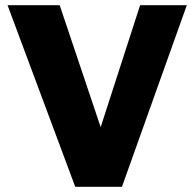

<svg xmlns="http://www.w3.org/2000/svg" viewBox="-20 -720 750 740"><path d="M270 0 9 -700H210L368 -230L520 -700H700L450 0Z"/></svg>

Font: Golos Text
Style: Bold
Weight: 700
Designer: A.Korolkova, Vitaly Kuzmin
Foundry: ParaType Ltd
Version: Version 2.004